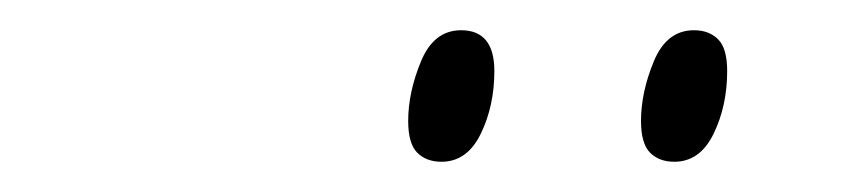

<svg xmlns="http://www.w3.org/2000/svg" viewBox="-20 -753 572 127"><path d="M426 -646Q416 -646 410 -652Q404 -658 404 -673Q404 -692 412.5 -712.5Q421 -733 439 -733Q449 -733 455 -727Q461 -721 461 -706Q461 -683 452 -664.5Q443 -646 426 -646ZM272 -646Q262 -646 256 -652Q250 -658 250 -673Q250 -692 258.5 -712.5Q267 -733 285 -733Q307 -733 307 -706Q307 -683 298 -664.5Q289 -646 272 -646Z"/></svg>

Font: Noto Serif Display SemiCondensed ExtraLight
Style: Italic
Weight: 200
Width: 4
Italic angle: -12°
Designer: Monotype Design Team
Foundry: Monotype Imaging Inc.
Version: Version 2.009